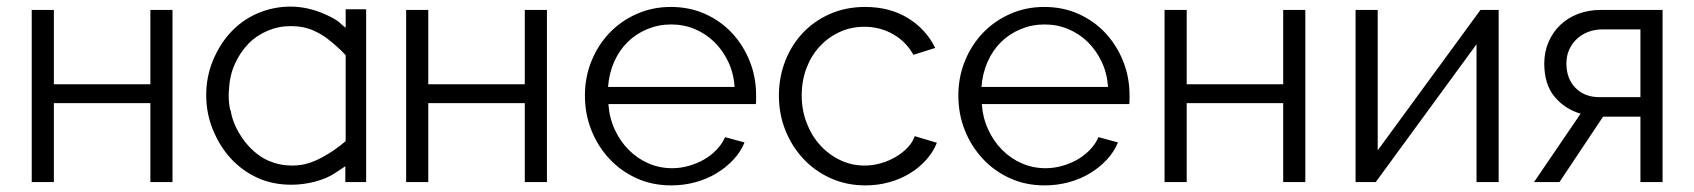

<svg xmlns="http://www.w3.org/2000/svg" viewBox="-20 -551 5127 581"><path d="M143 -296H435V-521H502V0H435V-239H143V0H76V-521H143Z M862 8Q805 8 759 -13Q713 -34 678 -72Q645 -108 624 -159Q604 -208 604 -264Q604 -318 624 -367Q644 -416 677 -452Q712 -490 758 -510Q806 -531 859 -531Q910 -531 961 -509Q995 -494 1006 -484Q1018 -473 1026 -467V-523H1088V0H1025V-48Q1006 -35 995 -28Q970 -11 932 -1Q896 8 862 8ZM860 -472Q823 -472 790 -458Q755 -443 732 -419Q706 -392 691 -358Q675 -323 673 -280Q672 -271 672 -263Q672 -237 677 -217H678Q682 -191 694 -166Q711 -131 736 -105Q763 -77 794 -64Q827 -50 864 -50Q890 -50 913 -57Q933 -63 957 -76Q992 -95 1026 -124V-384Q1004 -408 972 -433Q954 -447 930 -458Q899 -472 860 -472Z M1276 -296H1568V-521H1635V0H1568V-239H1276V0H1209V-521H1276Z M2011 10Q1954 10 1906.5 -11.5Q1859 -33 1824 -70.5Q1789 -108 1769.5 -157Q1750 -206 1750 -262Q1750 -317 1769.5 -365.5Q1789 -414 1823.5 -450.5Q1858 -487 1906 -508.5Q1954 -530 2010 -530Q2067 -530 2114.5 -508.5Q2162 -487 2196 -450Q2230 -413 2249 -365Q2268 -317 2268 -263Q2268 -255 2268 -247Q2268 -239 2267 -236H1821Q1824 -194 1840.5 -158.5Q1857 -123 1883 -97Q1909 -71 1942.5 -56.5Q1976 -42 2014 -42Q2039 -42 2064 -49Q2089 -56 2110 -68Q2131 -80 2148 -97.5Q2165 -115 2174 -136L2233 -120Q2221 -91 2199 -67.5Q2177 -44 2148 -26.5Q2119 -9 2084 0.5Q2049 10 2011 10ZM2203 -288Q2200 -330 2183.5 -364.5Q2167 -399 2141.5 -424Q2116 -449 2082.5 -463Q2049 -477 2011 -477Q1973 -477 1939 -463Q1905 -449 1879.5 -424Q1854 -399 1838.5 -364Q1823 -329 1820 -288Z M2337 -262Q2337 -317 2356 -366Q2375 -415 2409.5 -451.5Q2444 -488 2492 -509Q2540 -530 2598 -530Q2672 -530 2727 -496.5Q2782 -463 2810 -406L2744 -385Q2722 -425 2682.5 -447.5Q2643 -470 2595 -470Q2555 -470 2520.5 -454Q2486 -438 2460.5 -410.5Q2435 -383 2420.5 -345Q2406 -307 2406 -262Q2406 -218 2421 -179Q2436 -140 2462 -111.5Q2488 -83 2522.5 -66.5Q2557 -50 2596 -50Q2621 -50 2645.5 -57Q2670 -64 2691 -76.5Q2712 -89 2727 -105Q2742 -121 2748 -139L2815 -119Q2804 -91 2783 -67.5Q2762 -44 2733.5 -26.5Q2705 -9 2670.5 0.5Q2636 10 2599 10Q2542 10 2494 -11.5Q2446 -33 2411 -70.5Q2376 -108 2356.5 -157Q2337 -206 2337 -262Z M3141 10Q3084 10 3036.5 -11.5Q2989 -33 2954 -70.5Q2919 -108 2899.5 -157Q2880 -206 2880 -262Q2880 -317 2899.5 -365.5Q2919 -414 2953.5 -450.5Q2988 -487 3036 -508.5Q3084 -530 3140 -530Q3197 -530 3244.5 -508.5Q3292 -487 3326 -450Q3360 -413 3379 -365Q3398 -317 3398 -263Q3398 -255 3398 -247Q3398 -239 3397 -236H2951Q2954 -194 2970.5 -158.5Q2987 -123 3013 -97Q3039 -71 3072.5 -56.5Q3106 -42 3144 -42Q3169 -42 3194 -49Q3219 -56 3240 -68Q3261 -80 3278 -97.5Q3295 -115 3304 -136L3363 -120Q3351 -91 3329 -67.5Q3307 -44 3278 -26.5Q3249 -9 3214 0.5Q3179 10 3141 10ZM3333 -288Q3330 -330 3313.5 -364.5Q3297 -399 3271.5 -424Q3246 -449 3212.5 -463Q3179 -477 3141 -477Q3103 -477 3069 -463Q3035 -449 3009.5 -424Q2984 -399 2968.5 -364Q2953 -329 2950 -288Z M3571 -296H3863V-521H3930V0H3863V-239H3571V0H3504V-521H3571Z M4149 -96 4460 -521H4515V0H4448V-417L4143 0H4082V-521H4149Z M4763 -207Q4715 -221 4684 -258.5Q4653 -296 4653 -359Q4653 -394 4666 -424Q4679 -454 4701.5 -475.5Q4724 -497 4755.5 -509Q4787 -521 4825 -521H5011V0H4944V-198H4831L4699 0H4622ZM4944 -257V-462H4828Q4807 -462 4787.5 -455Q4768 -448 4753 -434.5Q4738 -421 4729 -402Q4720 -383 4720 -359Q4720 -313 4747.5 -285Q4775 -257 4820 -257Z"/></svg>

Font: Oxford Sans
Style: Regular
Weight: 400
Designer: Matt McInerney, Pablo Impallari, Rodrigo Fuenzalida
Foundry: Matt McInerney, Pablo Impallari, Rodrigo Fuenzalida
Version: Version 3.000g; ttfautohint (v1.5) -l 8 -r 28 -G 28 -x 14 -D